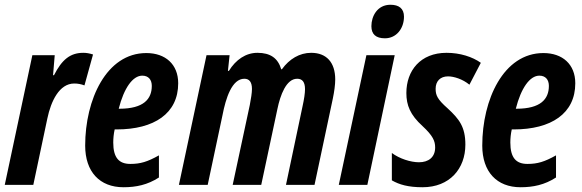

<svg xmlns="http://www.w3.org/2000/svg" viewBox="-27 -777 2448 807"><path d="M-7 0H113L172 -279C187 -351 222 -426 285 -426C301 -426 315 -423 328 -418L364 -548C348 -553 336 -555 323 -555C268 -555 233 -526 200 -461H196L203 -545H109Z M492 10C545 10 593 0 641 -31V-124C593 -97 563 -88 521 -88C473 -88 449 -114 449 -178C449 -196 451 -215 455 -233H463C621 -233 722 -300 722 -427C722 -507 668 -554 588 -554C420 -554 331 -358 331 -165C331 -55 392 10 492 10ZM475 -320H472C494 -407 531 -459 571 -459C597 -459 611 -442 611 -416C611 -361 577 -320 475 -320Z M725 0H846L908 -292C922 -365 948 -446 1000 -446C1021 -446 1032 -432 1032 -403C1032 -387 1028 -362 1023 -336L951 0H1071L1139 -319C1151 -377 1176 -446 1222 -446C1244 -446 1255 -432 1255 -402C1255 -385 1251 -359 1245 -332L1175 0H1295L1372 -363C1378 -392 1382 -421 1382 -443C1382 -515 1345 -555 1281 -555C1232 -555 1189 -529 1158 -486H1155C1141 -533 1109 -555 1055 -555C1006 -555 964 -526 935 -479H931L938 -545H841Z M1591 -616C1639 -616 1671 -657 1671 -707C1671 -741 1650 -757 1614 -757C1559 -757 1534 -709 1534 -667C1534 -633 1553 -616 1591 -616ZM1397 0H1517L1632 -545H1513Z M1749 10C1863 10 1929 -68 1929 -169C1929 -243 1904 -276 1854 -322C1811 -360 1804 -377 1804 -404C1804 -436 1824 -456 1856 -456C1880 -456 1917 -445 1946 -421L1994 -513C1959 -538 1907 -555 1850 -555C1740 -555 1681 -480 1681 -386C1681 -335 1697 -294 1749 -247C1793 -206 1802 -184 1802 -157C1802 -116 1774 -95 1734 -95C1699 -95 1652 -110 1620 -134V-19C1651 -1 1689 10 1749 10Z M2161 10C2214 10 2262 0 2310 -31V-124C2262 -97 2232 -88 2190 -88C2142 -88 2118 -114 2118 -178C2118 -196 2120 -215 2124 -233H2132C2290 -233 2391 -300 2391 -427C2391 -507 2337 -554 2257 -554C2089 -554 2000 -358 2000 -165C2000 -55 2061 10 2161 10ZM2144 -320H2141C2163 -407 2200 -459 2240 -459C2266 -459 2280 -442 2280 -416C2280 -361 2246 -320 2144 -320Z"/></svg>

Font: Noto Sans ExtraCondensed
Style: Bold Italic
Weight: 700
Width: 2
Italic angle: -12°
Designer: Monotype Design Team
Foundry: Monotype Imaging Inc.
Version: Version 2.013